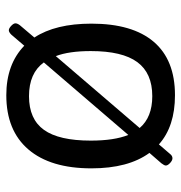

<svg xmlns="http://www.w3.org/2000/svg" viewBox="-3 -566 575 609"><g transform="rotate(-90 284.5 -261.5)"><path d="M470 -440Q514 -373 514 -259Q514 -129 456.5 -61.5Q399 6 287 6Q188 6 131 -45L101 -10Q95 -2 87 -2Q80 -2 72 -9.5Q64 -17 64 -23Q64 -28 71 -37L104 -75Q55 -142 55 -259Q55 -389 115 -459Q175 -529 287 -529Q385 -529 444 -472L479 -513Q487 -521 493 -521Q499 -521 507 -513.5Q515 -506 515 -500Q515 -494 509 -486ZM161 -142 391 -410Q357 -457 284 -457Q211 -457 177 -409.5Q143 -362 143 -261Q143 -187 161 -142ZM411 -372 183 -106Q217 -66 284 -66Q357 -66 392 -113.5Q427 -161 427 -261Q427 -330 411 -372Z"/></g></svg>

Font: Asap-Regular
Style: Regular
Weight: 400
Designer: Pablo Cosgaya
Foundry: Omnibus-Type
Version: Version 2.000; ttfautohint (v1.8)